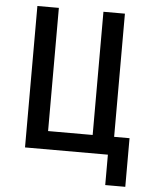

<svg xmlns="http://www.w3.org/2000/svg" viewBox="-57 -746 755 944"><g transform="rotate(5 320.0 -274.0)"><path d="M498 0H89V-698H195V-90H415V-698H521V-90H597V150H498Z"/></g></svg>

Font: Writer Medium
Style: Regular
Weight: 500
Monospace: yes
Designer: Mike Abbink, Paul van der Laan, Pieter van Rosmalen
Foundry: Bold Monday
Version: Version 2.001 2020